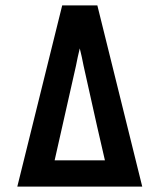

<svg xmlns="http://www.w3.org/2000/svg" viewBox="-20 -690 590 710"><path d="M44 0 210 -670H340L506 0ZM182 -97H368L339 -223L289 -447Q286 -463 282.5 -479Q279 -495 275 -511Q271 -495 267.5 -479Q264 -463 261 -447Z"/></svg>

Font: Lode Term
Style: Bold
Weight: 700
Monospace: yes
Designer: Belleve Invis
Foundry: Belleve Invis
Version: Version 29.2.0